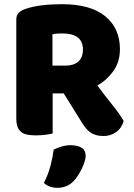

<svg xmlns="http://www.w3.org/2000/svg" viewBox="-20 -643 642 919"><path d="M232 -196V-4Q221 -1 197.5 2Q174 5 151 5Q128 5 110.5 1.5Q93 -2 81.5 -11Q70 -20 64 -36Q58 -52 58 -78V-549Q58 -570 69.5 -581.5Q81 -593 101 -600Q135 -612 180 -617.5Q225 -623 276 -623Q414 -623 484 -565Q554 -507 554 -408Q554 -346 522 -302Q490 -258 446 -234Q482 -185 517 -142Q552 -99 572 -64Q562 -29 535.5 -10.5Q509 8 476 8Q454 8 438 3Q422 -2 410 -11Q398 -20 388 -33Q378 -46 369 -61L285 -196ZM333 223Q316 241 296.5 248.5Q277 256 254 256Q216 256 190 233Q211 191 221.5 151.5Q232 112 237 73Q253 65 274.5 58.5Q296 52 318 52Q350 52 370 64Q390 76 390 104Q390 116 384.5 132.5Q379 149 371 165.5Q363 182 353 197.5Q343 213 333 223ZM295 -329Q333 -329 355 -348.5Q377 -368 377 -406Q377 -444 352.5 -463.5Q328 -483 275 -483Q260 -483 251 -482Q242 -481 231 -479V-329Z"/></svg>

Font: Baloo
Style: Regular
Weight: 400
Designer: Sarang Kulkarni and Ek Type
Foundry: Ek Type
Version: Version 1.443;PS 1.000;hotconv 16.6.51;makeotf.lib2.5.65220;